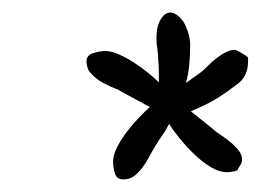

<svg xmlns="http://www.w3.org/2000/svg" viewBox="-20 -733 422 311"><path d="M381.8 -633.8Q381.8 -610.4 366.2 -598.1Q350.6 -585.9 334 -575.2Q323.2 -568.4 312 -563Q300.8 -557.6 289.1 -552.7Q297.9 -545.9 306.2 -539.1Q314.5 -532.2 323.2 -525.4Q328.1 -520.5 336.4 -515.1Q344.7 -509.8 352.5 -503.4Q360.4 -497.1 366.2 -489.7Q372.1 -482.4 372.1 -474.6Q372.1 -469.7 369.1 -465.3Q366.2 -460.9 364.3 -457Q355.5 -454.1 347.7 -454.1Q335 -454.1 321.3 -462.4Q307.6 -470.7 294.9 -482.9Q282.2 -495.1 271.5 -508.3Q260.7 -521.5 253.9 -532.2Q249 -522.5 243.2 -514.2Q237.3 -505.9 231.4 -496.1Q226.6 -488.3 221.7 -479Q216.8 -469.7 210.9 -461.9Q205.1 -454.1 197.8 -448.2Q190.4 -442.4 179.7 -442.4Q168.9 -442.4 166 -452.6Q163.1 -462.9 163.1 -470.7Q163.1 -481.4 169.4 -494.1Q175.8 -506.8 185.1 -519Q194.3 -531.2 204.6 -542Q214.8 -552.7 222.7 -559.6Q211.9 -565.4 200.2 -571.8Q188.5 -578.1 177.7 -584Q171.9 -587.9 165 -590.3Q158.2 -592.8 151.4 -596.7Q135.7 -603.5 124 -618.2Q120.1 -626 120.1 -633.8Q120.1 -643.6 131.3 -647Q142.6 -650.4 150.4 -650.4Q160.2 -650.4 172.4 -645Q184.6 -639.6 196.8 -631.8Q209 -624 219.7 -615.2Q230.5 -606.4 237.3 -599.6Q237.3 -608.4 237.3 -617.7Q237.3 -627 236.3 -635.7Q236.3 -644.5 234.9 -653.3Q233.4 -662.1 233.4 -671.9Q233.4 -677.7 234.4 -684.6Q235.4 -691.4 238.3 -697.8Q241.2 -704.1 245.6 -708.5Q250 -712.9 257.8 -712.9Q257.8 -711.9 258.8 -711.9H260.7Q274.4 -706.1 281.2 -689.9Q288.1 -673.8 288.1 -660.2Q288.1 -644.5 286.6 -628.9Q285.2 -613.3 281.2 -598.6L305.7 -616.2Q310.5 -620.1 316.9 -626.5Q323.2 -632.8 330.6 -638.7Q337.9 -644.5 345.7 -648.4Q353.5 -652.3 360.4 -652.3Q362.3 -652.3 371.6 -647Q380.9 -641.6 381.8 -639.6Z"/></svg>

Font: Calligraffitti
Style: Regular
Weight: 400
Designer: Dathan Boardman
Foundry: Open Window
Version: Version 1.001